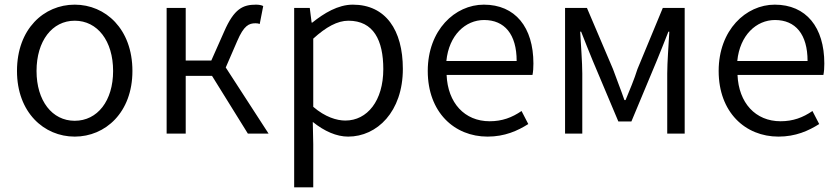

<svg xmlns="http://www.w3.org/2000/svg" viewBox="-20 -574 3604 825"><path d="M301 13C433 13 549 -91 549 -269C549 -450 433 -554 301 -554C169 -554 53 -450 53 -269C53 -91 169 13 301 13ZM301 -55C204 -55 137 -141 137 -269C137 -398 204 -485 301 -485C399 -485 466 -398 466 -269C466 -141 399 -55 301 -55Z M696 0H778V-248H891L1045 0H1134L950 -284L999 -397C1028 -465 1050 -474 1078 -474C1086 -474 1090 -473 1096 -471L1111 -548C1104 -552 1092 -554 1080 -554C1024 -554 986 -537 943 -438L888 -314H778V-540H696Z M1244 231H1326V45L1324 -50C1374 -10 1426 13 1476 13C1600 13 1711 -94 1711 -278C1711 -445 1637 -554 1496 -554C1432 -554 1372 -517 1322 -477H1319L1311 -540H1244ZM1464 -56C1427 -56 1377 -71 1326 -115V-408C1381 -458 1430 -485 1477 -485C1585 -485 1627 -401 1627 -277C1627 -141 1558 -56 1464 -56Z M2075 13C2149 13 2204 -12 2250 -41L2221 -97C2180 -69 2138 -53 2084 -53C1976 -53 1904 -132 1899 -252H2268C2271 -266 2272 -283 2272 -301C2272 -457 2194 -554 2059 -554C1935 -554 1818 -445 1818 -269C1818 -92 1932 13 2075 13ZM1898 -312C1909 -423 1980 -488 2060 -488C2148 -488 2200 -427 2200 -312Z M2408 0H2482V-258C2482 -305 2476 -382 2473 -438H2477C2493 -396 2511 -353 2527 -313L2637 -52H2693L2802 -313C2818 -353 2836 -396 2852 -438H2856C2853 -382 2847 -305 2847 -258V0H2922V-540H2828L2719 -277C2705 -232 2686 -188 2668 -144H2663C2648 -188 2630 -232 2614 -277L2502 -540H2408Z M3325 13C3399 13 3454 -12 3500 -41L3471 -97C3430 -69 3388 -53 3334 -53C3226 -53 3154 -132 3149 -252H3518C3521 -266 3522 -283 3522 -301C3522 -457 3444 -554 3309 -554C3185 -554 3068 -445 3068 -269C3068 -92 3182 13 3325 13ZM3148 -312C3159 -423 3230 -488 3310 -488C3398 -488 3450 -427 3450 -312Z"/></svg>

Font: Noto Sans KR DemiLight
Style: Regular
Weight: 350
Designer: Ryoko NISHIZUKA 西塚涼子 (kana, bopomofo & ideographs); Paul D. Hunt (Latin, Greek & Cyrillic); Sandoll Communications 산돌커뮤니
Foundry: Adobe
Version: Version 2.004;hotconv 1.0.118;makeotfexe 2.5.65603